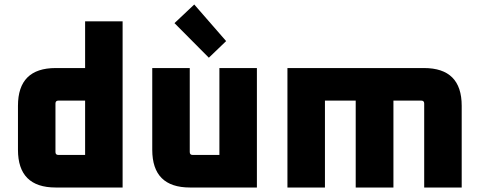

<svg xmlns="http://www.w3.org/2000/svg" viewBox="-20 -835 2140 855"><path d="M60 -168V-364Q60 -532 228 -532H359V-740H526V0H228Q60 0 60 -168ZM227 -158Q227 -145 240 -145H359V-387H240Q227 -387 227 -374Z M658 -168V-532H825V-158Q825 -145 838 -145H957V-532H1124V0H826Q658 0 658 -168ZM757 -732 845 -815 987 -652 910 -578Z M1260 0V-532H1868Q2036 -532 2036 -364V0H1869V-374Q1869 -387 1856 -387H1732V0H1564V-387H1427V0Z"/></svg>

Font: Oxanium ExtraBold
Style: Regular
Weight: 800
Designer: Severin Meyer
Version: Version 2.000